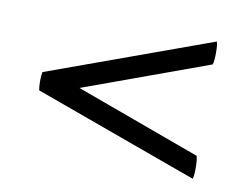

<svg xmlns="http://www.w3.org/2000/svg" viewBox="-49 -480 624 480"><g transform="rotate(10 262.5 -240.0)"><path d="M147.9 -240.2 465.8 -124Q468.8 -114.7 468.8 -93.3Q468.8 -71.8 465.8 -65.9L49.8 -216.8Q47.9 -225.1 47.9 -240Q47.9 -254.9 49.8 -263.2L465.8 -414.1Q468.8 -408.2 468.8 -386.7Q468.8 -365.2 465.8 -356Z"/></g></svg>

Font: Common Serif SemiBold
Style: Regular
Weight: 600
Designer: Philipp H. Poll, Khaled Hosny
Foundry: Stefan Peev, Context Ltd.
Version: Version 1.026